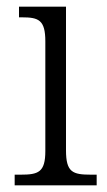

<svg xmlns="http://www.w3.org/2000/svg" viewBox="-20 -556 320 576"><path d="M24 0H270V-32H253C198 -32 178 -39 178 -105V-536H37V-504H46C96 -504 116 -496 116 -432V-103C116 -39 95 -32 42 -32H24Z"/></svg>

Font: Noto Serif Khmer SemiCondensed Light
Style: Regular
Weight: 300
Width: 4
Designer: Danh Hong and the Monotype Design Team
Foundry: Monotype Imaging Inc.
Version: Version 2.004